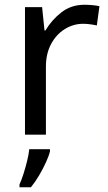

<svg xmlns="http://www.w3.org/2000/svg" viewBox="-20 -566 453 807"><path d="M335 -546Q350 -546 367.5 -544.5Q385 -543 398 -540L387 -459Q374 -462 358.5 -464Q343 -466 329 -466Q288 -466 252 -443.5Q216 -421 194.5 -380.5Q173 -340 173 -286V0H85V-536H157L167 -438H171Q197 -482 238 -514Q279 -546 335 -546ZM190 70Q186 88 173.5 115.5Q161 143 144.5 171Q128 199 110 221H62V209Q70 192 78.5 165.5Q87 139 94 110.5Q101 82 103 61H190Z"/></svg>

Font: Noto Sans Mende Kikakui
Style: Regular
Weight: 400
Designer: Monotype Design Team
Foundry: Monotype Imaging Inc.
Version: Version 2.003; ttfautohint (v1.8.4.7-5d5b)